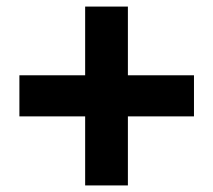

<svg xmlns="http://www.w3.org/2000/svg" viewBox="-20 -669 649 584"><path d="M239 -105H369V-315H570V-440H369V-649H239V-440H39V-315H239Z"/></svg>

Font: Noto Sans Korean Black
Style: Bold
Weight: 900
Designer: Ryoko NISHIZUKA (kana & ideographs); Paul D. Hunt (Latin, Greek & Cyrillic); Wenlong ZHANG (bopomofo); Sandoll Communica
Foundry: Adobe Systems Incorporated
Version: Version 1.000;PS 1;hotconv 1.0.78;makeotf.lib2.5.61930